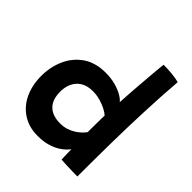

<svg xmlns="http://www.w3.org/2000/svg" viewBox="-196 -854 990 990"><g transform="rotate(45 299.0 -359.0)"><path d="M405.5 -1.5Q405 -9 404.5 -23.5Q404 -38 403.8 -52.8Q403.5 -67.5 403.5 -75.5Q398.5 -68 386 -55.5Q373.5 -43 352.8 -30.5Q332 -18 302 -9.2Q272 -0.5 231.5 -0.5Q167.5 -0.5 121.2 -30.8Q75 -61 50.5 -113.5Q26 -166 26 -233Q26 -298 50.8 -354Q75.5 -410 125.2 -444.8Q175 -479.5 250 -479.5Q290 -479.5 322.2 -470.5Q354.5 -461.5 376.8 -448.5Q399 -435.5 408 -423Q409.5 -449 411.8 -483.5Q414 -518 417 -555.5Q420 -593 422.8 -627Q425.5 -661 428 -685.8Q430.5 -710.5 431.5 -719.5Q457.5 -719.5 489.8 -716.8Q522 -714 546.5 -707.5Q537.5 -592.5 532.8 -477.8Q528 -363 526.2 -244.2Q524.5 -125.5 524.5 2.5Q514 2.5 490.8 2Q467.5 1.5 443.2 0.5Q419 -0.5 405.5 -1.5ZM267.5 -128Q293.5 -128 314.8 -135Q336 -142 352.8 -152.8Q369.5 -163.5 381.5 -175.2Q393.5 -187 400.5 -197Q400.5 -207.5 400.5 -224.5Q400.5 -241.5 400.8 -260Q401 -278.5 401.2 -294.5Q401.5 -310.5 402 -319Q391 -329.5 370.2 -340.2Q349.5 -351 323.8 -358.2Q298 -365.5 270.5 -365.5Q214 -365.5 183.2 -332.2Q152.5 -299 152.5 -244Q152.5 -187 182.2 -157.5Q212 -128 267.5 -128Z"/></g></svg>

Font: Grandstander Thin SemiBold
Style: Regular
Weight: 600
Version: Version 1.200